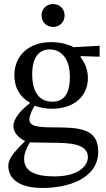

<svg xmlns="http://www.w3.org/2000/svg" viewBox="-20 -693 524 948"><path d="M191 235C317 235 465 189 465 55C465 -60 369 -64 243 -64C151 -64 125 -74 125 -104C125 -121 141 -157 151 -171C177 -162 205 -156 237 -156C342 -156 414 -215 414 -308C414 -358 392 -391 378 -411V-416L472 -413V-467L344 -460C312 -476 274 -485 232 -485C126 -485 51 -422 51 -322C51 -257 80 -213 128 -186V-184C81 -148 46 -106 46 -70C46 -39 74 -10 102 2V6C48 58 21 92 21 125C21 180 60 235 191 235ZM127 10C141 10 160 11 240 12C243 12 246 12 249 12C316 13 414 14 414 83C414 126 367 178 249 178C147 178 99 149 99 91C99 70 106 47 127 10ZM238 -191C173 -191 139 -240 139 -326C139 -410 173 -449 225 -449C289 -449 325 -395 325 -314C325 -219 288 -191 238 -191ZM242 -560C277 -560 299 -586 299 -617C299 -647 277 -673 242 -673C207 -673 185 -647 185 -617C185 -586 208 -560 242 -560Z"/></svg>

Font: STIX Two Text
Style: Regular
Weight: 400
Designer: Ross Mills, John Hudson & Paul Hanslow, Tiro Typeworks Ltd; with prior portions MicroPress Inc., and Coen Hoffman.
Foundry: Tiro Typeworks Ltd
Version: Version 2.13 b171